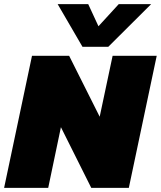

<svg xmlns="http://www.w3.org/2000/svg" viewBox="-36 -916 784 936"><path d="M366 -688 245 -896H394L444 -788L543 -896H701L492 -688ZM-16 0 120 -644H301L450 -347L513 -644H728L592 0H409L261 -296L199 0Z"/></svg>

Font: Kanit ExtraBold
Style: Italic
Weight: 800
Italic angle: -12°
Designer: Katatrad Team
Foundry: CadsonDemak
Version: Version 2.000; ttfautohint (v1.8.3)